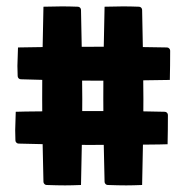

<svg xmlns="http://www.w3.org/2000/svg" viewBox="-20 -587 550 589"><path d="M26.6 -187.7Q26.6 -192.9 28.3 -244.1Q47.6 -244.9 109.6 -245.4Q109.6 -251.7 109.5 -264.4Q109.4 -277.1 109.4 -283.2Q109.4 -321.3 109.6 -342Q48.3 -343.5 43.9 -343.8Q40 -343.8 37.2 -346.6Q34.4 -349.4 34.2 -353.5Q33.4 -377.4 33.4 -385Q33.4 -390.1 35.2 -441.4Q53.7 -442.1 110.8 -442.6Q111.6 -497.1 113.3 -566.4Q146.2 -567.4 169.7 -567.4Q192.1 -567.4 218.8 -566.4Q222.7 -566.4 225.6 -563.5Q228.5 -560.5 228.5 -556.6Q230.2 -475.1 230.7 -443.4Q244.1 -443.4 261.4 -443.5Q278.6 -443.6 280.8 -443.6H298.3Q299.1 -495.6 300.8 -566.4Q333.7 -567.4 357.2 -567.4Q379.6 -567.4 406.2 -566.4Q410.2 -566.4 413.1 -563.5Q416 -560.5 416 -556.6Q417.7 -473.4 418.2 -442.6Q470.7 -442.1 492.2 -441.4Q496.1 -441.4 499 -438.5Q502 -435.5 502 -431.6Q502 -386.5 501 -341.8Q496.3 -341.6 419.4 -340.6Q419.9 -296.6 419.9 -283.2Q419.9 -277.8 419.8 -265.3Q419.7 -252.7 419.7 -245.4Q465.8 -244.9 485.4 -244.1Q489.3 -244.1 492.2 -241.2Q495.1 -238.3 495.1 -234.4Q495.1 -187.7 494.1 -144.5Q480.7 -143.8 418.5 -143.3Q417.5 -89.1 416 -19.5Q387.5 -18.3 367.2 -18.3Q344 -18.3 310.5 -19.5Q306.6 -19.5 303.7 -22.5Q300.8 -25.4 300.8 -29.3Q299.1 -100.8 298.3 -142.6Q287.8 -142.6 274.2 -142.5Q260.5 -142.3 258.3 -142.3Q242.9 -142.3 231 -142.6Q230.2 -90.1 228.5 -19.5Q200 -18.3 179.7 -18.3Q156.5 -18.3 123 -19.5Q119.1 -19.5 116.2 -22.5Q113.3 -25.4 113.3 -29.3Q111.6 -101.6 110.8 -144.8Q41 -146.2 37.1 -146.5Q33.2 -146.5 30.3 -149.4Q27.3 -152.3 27.3 -156.2Q26.6 -179.9 26.6 -187.7ZM231.9 -339.8Q232.4 -296.4 232.4 -283.2Q232.4 -278.1 232.3 -265.7Q232.2 -253.4 232.2 -246.3H273.9H297.1Q297.1 -252.7 297 -265Q296.9 -277.3 296.9 -283.2Q296.9 -319.8 297.1 -339.6H265.1Q246.6 -339.6 231.9 -339.8Z"/></svg>

Font: Digitalt
Style: Medium
Weight: 500
Designer: gluk
Foundry: gluk
Version: Version 0.60